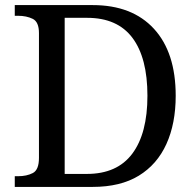

<svg xmlns="http://www.w3.org/2000/svg" viewBox="-20 -734 767 754"><path d="M38 0V-42H51Q85 -42 109 -54.5Q133 -67 133 -114V-604Q133 -648 108.5 -660Q84 -672 51 -672H38V-714H344Q499 -714 584.5 -621Q670 -528 670 -358Q670 -249 633.5 -168.5Q597 -88 525 -44Q453 0 344 0ZM321 -51Q440 -51 499.5 -130.5Q559 -210 559 -358Q559 -507 500 -585.5Q441 -664 322 -664H234V-51Z"/></svg>

Font: Noto Serif Yezidi
Style: Regular
Weight: 400
Designer: Dalton Maag Ltd
Foundry: Dalton Maag Ltd
Version: Version 1.001; ttfautohint (v1.8.4.7-5d5b)